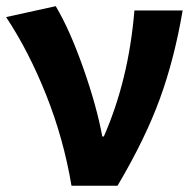

<svg xmlns="http://www.w3.org/2000/svg" viewBox="-20 -596 625 616"><path d="M-0.4 -541.2 158.8 -576.2Q204 -500.2 247.1 -377.9Q290.2 -255.6 308.2 -158.2H313.2Q393.2 -341 411.2 -562.4H566Q539.6 -407.2 492.8 -278.8Q446 -150.4 357 0H209.4Q184.2 -150.4 128.3 -290.9Q72.4 -431.4 -0.4 -541.2Z"/></svg>

Font: 寒蝉端黑体 Light
Style: Regular
Weight: 300
Designer: ChillDuanSans {Warren2060}; 
Source Han Sans {Ryoko NISHIZUKA 西塚涼子 (kana, bopomofo & ideographs); Paul D. Hunt (Latin, G
Foundry: ChillType&Adobe
Version: Version 1.300;Glyphs 3.3 (3306)